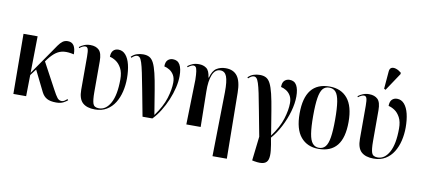

<svg xmlns="http://www.w3.org/2000/svg" viewBox="-87 -1129 3723 1688"><g transform="rotate(10 1775.0 -285.5)"><path d="M54 0 50 -536H176L171 -209L316 -418Q343 -458 362 -485Q381 -512 400 -526Q419 -540 446 -540Q517 -540 517 -435Q465 -447 427.5 -443Q390 -439 358.5 -417Q327 -395 294 -352L278 -330L400 -103Q428 -50 443.5 -31Q459 -12 483 -12Q496 -12 508.5 -20.5Q521 -29 531 -38L538 -29Q525 -17 500.5 -4Q476 9 436 9Q384 9 354 -7.5Q324 -24 306 -60L214 -246L171 -189L168 0Z M783 10Q710 10 672.5 -24.5Q635 -59 635 -140V-435Q635 -485 628.5 -503Q622 -521 605 -521Q596 -521 582.5 -515.5Q569 -510 554 -497L549 -506Q568 -521 592.5 -531Q617 -541 647 -541Q697 -541 724.5 -514Q752 -487 752 -416V-141Q752 -66 763 -36Q774 -6 816 -6Q879 -6 918.5 -78Q958 -150 958 -289Q958 -350 937.5 -388Q917 -426 888 -445Q859 -464 833 -469Q833 -507 850.5 -525.5Q868 -544 897 -544Q935 -544 961.5 -513.5Q988 -483 1001 -429.5Q1014 -376 1014 -308Q1014 -247 1000.5 -190Q987 -133 959 -88Q931 -43 887 -16.5Q843 10 783 10Z M1207 0Q1181 -137 1163.5 -229.5Q1146 -322 1134 -379.5Q1122 -437 1112 -467.5Q1102 -498 1092 -508.5Q1082 -519 1068 -519Q1058 -519 1046.5 -513Q1035 -507 1020 -493L1013 -501Q1036 -524 1063 -532.5Q1090 -541 1118 -541Q1152 -541 1174.5 -528.5Q1197 -516 1213 -484.5Q1229 -453 1243 -395.5Q1257 -338 1271.5 -249Q1286 -160 1307 -33Q1372 -122 1396.5 -201.5Q1421 -281 1421 -342Q1421 -383 1405.5 -409Q1390 -435 1366.5 -449.5Q1343 -464 1319 -469Q1319 -509 1337.5 -526.5Q1356 -544 1383 -544Q1426 -544 1446 -509Q1466 -474 1466 -409Q1466 -360 1453 -304.5Q1440 -249 1416.5 -193Q1393 -137 1362 -87Q1331 -37 1295 0Z M1873 235 1883 -338Q1884 -436 1867.5 -478Q1851 -520 1811 -520Q1764 -520 1741.5 -465Q1719 -410 1721 -315L1726 0H1598L1608 -400Q1607 -449 1603 -475.5Q1599 -502 1591.5 -511.5Q1584 -521 1572 -521Q1551 -521 1522 -497L1516 -506Q1536 -521 1559.5 -531Q1583 -541 1616 -541Q1656 -541 1683.5 -520.5Q1711 -500 1718 -440H1722Q1738 -503 1773 -525Q1808 -547 1855 -547Q1924 -547 1958.5 -500.5Q1993 -454 1994 -353L2001 235Z M2243 215 2223 211 2248 -5Q2222 -140 2205 -232Q2188 -324 2176 -381Q2164 -438 2154 -468Q2144 -498 2134 -508.5Q2124 -519 2110 -519Q2100 -519 2088.5 -513Q2077 -507 2062 -493L2055 -501Q2078 -524 2105 -532.5Q2132 -541 2160 -541Q2194 -541 2216.5 -528.5Q2239 -516 2255 -484.5Q2271 -453 2285 -395.5Q2299 -338 2313.5 -249Q2328 -160 2349 -33Q2414 -122 2438.5 -201.5Q2463 -281 2463 -342Q2463 -383 2447.5 -409Q2432 -435 2408.5 -449.5Q2385 -464 2361 -469Q2361 -509 2379.5 -526.5Q2398 -544 2425 -544Q2468 -544 2488 -509Q2508 -474 2508 -409Q2508 -347 2487.5 -275Q2467 -203 2431.5 -134.5Q2396 -66 2351 -15Q2364 50 2369 98Q2374 146 2365.5 175.5Q2357 205 2328 215Q2299 225 2243 215Z M2779 10Q2678 10 2620 -59Q2562 -128 2562 -269Q2562 -547 2782 -547Q2885 -547 2942 -478Q2999 -409 2999 -269Q2999 -127 2943.5 -58.5Q2888 10 2779 10ZM2781 0Q2817 0 2838.5 -25.5Q2860 -51 2869.5 -110Q2879 -169 2879 -269Q2879 -369 2869.5 -428Q2860 -487 2838.5 -512Q2817 -537 2780 -537Q2744 -537 2723 -512Q2702 -487 2692.5 -428Q2683 -369 2683 -269Q2683 -169 2692.5 -110Q2702 -51 2724 -25.5Q2746 0 2781 0Z M3271 10Q3198 10 3160.5 -24.5Q3123 -59 3123 -140V-435Q3123 -485 3116.5 -503Q3110 -521 3093 -521Q3084 -521 3070.5 -515.5Q3057 -510 3042 -497L3037 -506Q3056 -521 3080.5 -531Q3105 -541 3135 -541Q3185 -541 3212.5 -514Q3240 -487 3240 -416V-141Q3240 -66 3251 -36Q3262 -6 3304 -6Q3367 -6 3406.5 -78Q3446 -150 3446 -289Q3446 -350 3425.5 -388Q3405 -426 3376 -445Q3347 -464 3321 -469Q3321 -507 3338.5 -525.5Q3356 -544 3385 -544Q3423 -544 3449.5 -513.5Q3476 -483 3489 -429.5Q3502 -376 3502 -308Q3502 -247 3488.5 -190Q3475 -133 3447 -88Q3419 -43 3375 -16.5Q3331 10 3271 10ZM3270 -604 3256 -611 3269 -766Q3271 -794 3287.5 -802Q3304 -810 3328 -802.5Q3352 -795 3376 -775V-763Z"/></g></svg>

Font: Noto Serif Display Condensed SemiBold
Style: Regular
Weight: 600
Width: 3
Designer: Monotype Design Team
Foundry: Monotype Imaging Inc.
Version: Version 2.009